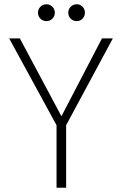

<svg xmlns="http://www.w3.org/2000/svg" viewBox="-20 -880 572 900"><path d="M245 0V-293L23 -700H73L268 -335L458 -700H509L290 -293V0ZM198 -781Q181 -781 169.5 -792.5Q158 -804 158 -821Q158 -837 169.5 -848.5Q181 -860 198 -860Q214 -860 225.5 -848.5Q237 -837 237 -821Q237 -804 225.5 -792.5Q214 -781 198 -781ZM340 -781Q323 -781 311.5 -792.5Q300 -804 300 -821Q300 -837 311.5 -848.5Q323 -860 340 -860Q356 -860 367 -848.5Q378 -837 378 -821Q378 -804 367 -792.5Q356 -781 340 -781Z"/></svg>

Font: DM Sans ExtraLight
Style: Regular
Weight: 200
Designer: Colophon Foundry, Jonny Pinhorn
Foundry: Colophon Foundry
Version: Version 4.004; ttfautohint (v1.8.4.7-5d5b)